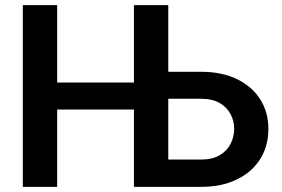

<svg xmlns="http://www.w3.org/2000/svg" viewBox="-20 -731 1103 751"><path d="M539.6 -408.2V-302.7H167V-408.2ZM203.6 -710.9V0H69.3V-710.9ZM594.2 -450.2H766.1Q848.6 -450.2 907.7 -421.1Q966.8 -392.1 998.3 -341.8Q1029.8 -291.5 1029.8 -226.1Q1029.8 -176.8 1011.7 -135.5Q993.7 -94.2 959.5 -64Q925.3 -33.7 876.7 -16.8Q828.1 0 766.1 0H503.9V-710.9H638.2V-106.9H766.1Q810.5 -106.9 839.1 -123.8Q867.7 -140.6 881.8 -168.2Q896 -195.8 896 -227.1Q896 -257.8 881.8 -284.7Q867.7 -311.5 839.1 -328.1Q810.5 -344.7 766.1 -344.7H594.2Z"/></svg>

Font: Roboto SemiBold
Style: Regular
Weight: 600
Designer: Christian Robertson
Foundry: Google
Version: Version 3.009; 2024